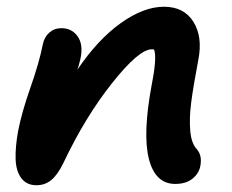

<svg xmlns="http://www.w3.org/2000/svg" viewBox="-20 -504 693 573"><path d="M502.9 44.9Q443.4 44.9 424.3 -29.8Q405.3 -104.5 433.1 -252.9Q448.7 -331.5 439.9 -356Q437 -356.9 433.1 -356.9Q394.5 -356.9 314.2 -255.6Q233.9 -154.3 168.9 -17.1Q151.4 18.6 132.6 33.7Q113.8 48.8 88.9 48.8Q59.6 48.8 43.7 27.8Q27.8 6.8 26.6 -29.3Q25.4 -65.4 34.2 -113.8Q45.4 -170.4 71 -243.2Q96.7 -315.9 107.9 -372.1Q112.3 -393.6 127.2 -406.7Q142.1 -419.9 163.1 -419.9Q194.3 -419.9 211.7 -395.5Q229 -371.1 220.2 -329.1Q214.4 -304.2 210.9 -295.9Q271.5 -385.7 340.1 -434.8Q408.7 -483.9 469.2 -483.9Q529.3 -483.9 557.4 -438.7Q585.4 -393.6 571.8 -325.2Q556.6 -245.1 550.5 -197.5Q544.4 -149.9 547.9 -112.5Q551.3 -75.2 567.9 -58.1Q583.5 -40 578.1 -9.8Q574.2 13.2 554.7 29.1Q535.2 44.9 502.9 44.9Z"/></svg>

Font: Shantell Sans Irregular Bouncy
Style: Italic
Weight: 600
Italic angle: -11.31°
Designer: Stephen Nixon, Anya Danilova, Shantell Martin
Foundry: Arrow Type
Version: Version 1.006;[9816181b4]